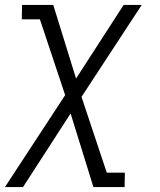

<svg xmlns="http://www.w3.org/2000/svg" viewBox="-27 -540 647 775"><path d="M-7 215 236 -156 134 -462H61L62 -520H188L280 -223L472 -520H545L302 -149L404 157H477L476 215H350L258 -82L66 215Z"/></svg>

Font: Iosevka HT Light Extended
Style: Italic
Weight: 300
Width: 7
Italic angle: -9°
Monospace: yes
Designer: Belleve Invis
Foundry: Belleve Invis
Version: Version 32.3.0; ttfautohint (v1.8.4)